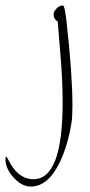

<svg xmlns="http://www.w3.org/2000/svg" viewBox="-148 -312 330 705"><path d="M-35 373Q-68 373 -98 340Q-128 307 -128 273Q-128 264 -125 263L-120 270Q-84 346 -25 346Q82 346 82 64Q82 -4 76 -85L64 -233Q49 -242 49 -257Q49 -267 52 -271Q66 -292 83 -292Q90 -292 97 -226Q118 -39 118 78Q118 98 117 114.5Q116 131 114 142Q107 184 96 220Q85 256 71 285Q28 373 -35 373Z"/></svg>

Font: Shalimar
Style: Regular
Weight: 400
Designer: Robert E. Leuschke
Foundry: Robert E. Leuschke
Version: Version 1.010; ttfautohint (v1.8.3)